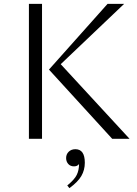

<svg xmlns="http://www.w3.org/2000/svg" viewBox="-20 -720 712 996"><path d="M562 0 234 -359 538 -700H624L295 -387L652 0ZM130 0V-700H198V0ZM323 100Q323 80 336.5 67Q350 54 371 54Q420 54 420 124Q420 162 402 193Q384 224 340 256L329 242Q366 212 378 187.5Q390 163 390 131Q381 143 364 143Q345 143 334 130.5Q323 118 323 100Z"/></svg>

Font: Aboreto
Style: Regular
Weight: 400
Designer: Dominik Jáger
Foundry: Dominik Jáger
Version: Version 1.001; ttfautohint (v1.8.4.7-5d5b)